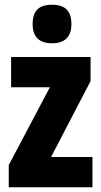

<svg xmlns="http://www.w3.org/2000/svg" viewBox="-20 -792 429 812"><path d="M200 -772C143 -772 118 -745 118 -690C118 -636 146 -609 200 -609C254 -609 282 -636 282 -690C282 -744 257 -772 200 -772ZM371 0V-128H196L363 -449V-551H27V-423H191L17 -94V0Z"/></svg>

Font: Noto Sans Bengali ExtraCondensed ExtraBold
Style: Regular
Weight: 800
Width: 2
Designer: Joana Ranito - Universal Thirst; Jelle Bosma - Monotype Design Team
Foundry: Universal Thirst ehf.
Version: Version 3.000